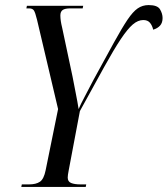

<svg xmlns="http://www.w3.org/2000/svg" viewBox="-20 -737 661 757"><path d="M64 0 66 -10H95Q122 -10 137.5 -20.5Q153 -31 160 -66L209 -307L126 -659Q119 -688 113.5 -696Q108 -704 94 -704H84L86 -714H308L306 -704H258Q236 -704 227 -697.5Q218 -691 218 -676Q218 -656 225 -628L266 -435Q271 -408 278.5 -370.5Q286 -333 290 -307Q298 -326 313.5 -355Q329 -384 348 -421Q397 -511 429 -569Q461 -627 482.5 -659Q504 -691 523 -704Q542 -717 566 -717Q601 -717 611 -700Q621 -683 621 -666Q621 -647 611 -636Q601 -625 584 -620Q580 -637 571 -647.5Q562 -658 545 -658Q524 -658 503.5 -640.5Q483 -623 456 -582.5Q429 -542 390.5 -472.5Q352 -403 295 -299L251 -66Q247 -46 247 -37Q247 -21 260.5 -15.5Q274 -10 297 -10H320L318 0Z"/></svg>

Font: Noto Serif Display ExtraCondensed
Style: Italic
Weight: 400
Width: 2
Italic angle: -12°
Designer: Monotype Design Team
Foundry: Monotype Imaging Inc.
Version: Version 2.009